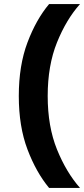

<svg xmlns="http://www.w3.org/2000/svg" viewBox="-20 -750 416 950"><path d="M223 180Q159 103 116 -10.5Q73 -124 73 -275Q73 -426 116 -540Q159 -654 223 -730H376Q308 -654 262 -540Q216 -426 216 -275Q216 -124 262 -10.5Q308 103 376 180Z"/></svg>

Font: MuseoModerno Thin SemiBold
Style: Regular
Weight: 600
Version: Version 1.003